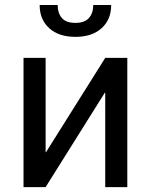

<svg xmlns="http://www.w3.org/2000/svg" viewBox="-20 -765 617 785"><path d="M410.2 -528.3H500.5V0H410.2V-386.2H408.7L166.5 0H76.2V-528.3H166.5V-142.6H168ZM434.6 -744.6Q434.6 -685.1 395.5 -649.7Q356.4 -614.3 288.6 -614.3Q220.2 -614.3 181.2 -649.7Q142.1 -685.1 142.1 -744.6H215.8Q215.8 -711.4 232.9 -691.4Q250 -671.4 288.6 -671.4Q326.2 -671.4 343.8 -691.7Q361.3 -711.9 361.3 -744.6Z"/></svg>

Font: Roboto Web
Style: Regular
Weight: 400
Designer: Google
Version: Version 1.200310; 2013